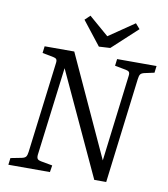

<svg xmlns="http://www.w3.org/2000/svg" viewBox="-83 -817 778 887"><g transform="rotate(10 305.5 -373.0)"><path d="M16 0 20 -32 71 -42Q86 -45 91 -52Q96 -59 98 -75L151 -500Q153 -513 149 -518.5Q145 -524 134 -526L82 -536L86 -568H225L452 -74L439 -70L492 -500Q494 -513 490 -518.5Q486 -524 475 -526L422 -536L426 -568H611L607 -536L561 -526Q548 -523 543 -516.5Q538 -510 536 -493L475 0H419L182 -511L198 -513L142 -68Q141 -55 145.5 -49.5Q150 -44 161 -42L216 -32L211 0ZM504 -722 386 -613 333 -610 246 -721 270 -744 363 -664 483 -746Z"/></g></svg>

Font: Rasa Light
Style: Italic
Weight: 300
Italic angle: -7.10001°
Designer: Anna Giedrys (Yrsa+Rasa design), David Brezina (Yrsa art-direction, Rasa art-direction, design)
Foundry: Rosetta Type Foundry
Version: Version 2.004